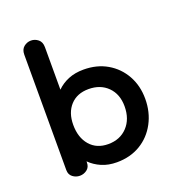

<svg xmlns="http://www.w3.org/2000/svg" viewBox="-91 -510 546 594"><g transform="rotate(-20 182.5 -212.5)"><path d="M196 10Q168 10 146 0.5Q124 -9 108 -25V-21Q108 -6 97.5 2Q87 10 74 10Q61 10 50.5 2Q40 -6 40 -21V-401Q40 -418 50.5 -426.5Q61 -435 74 -435Q87 -435 97.5 -426.5Q108 -418 108 -401V-261Q124 -277 146 -286Q168 -295 196 -295Q240 -295 273.5 -275.5Q307 -256 326 -222Q345 -188 345 -145Q345 -101 326 -65.5Q307 -30 273.5 -10Q240 10 196 10ZM190 -52Q229 -52 253 -77.5Q277 -103 277 -145Q277 -185 253 -209Q229 -233 190 -233Q152 -233 130 -209Q108 -185 108 -145Q108 -103 130 -77.5Q152 -52 190 -52Z"/></g></svg>

Font: Dongle
Style: Regular
Weight: 400
Designer: Yanghee Ryu
Foundry: Yanghee Ryu
Version: Version 2.000